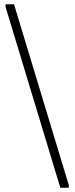

<svg xmlns="http://www.w3.org/2000/svg" viewBox="-20 -802 351 904"><path d="M46 -782 304 70V82H264L6 -770V-782Z"/></svg>

Font: Phudu Light ExtraBold
Style: Regular
Weight: 800
Version: Version 1.005;gftools[0.9.23]